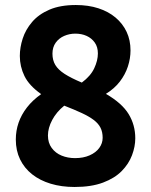

<svg xmlns="http://www.w3.org/2000/svg" viewBox="-20 -730 600 765"><path d="M277 15Q225 15 182 2Q139 -11 108 -35.5Q77 -60 60 -95Q43 -130 43 -174Q43 -209 54 -241Q65 -273 87.5 -302Q110 -331 144 -355Q96 -389 77.5 -427Q59 -465 59 -507Q59 -541 70.5 -576.5Q82 -612 108 -642.5Q134 -673 177 -691.5Q220 -710 282 -710Q332 -710 372 -697Q412 -684 440.5 -660Q469 -636 484.5 -603Q500 -570 500 -529Q500 -497 489.5 -465Q479 -433 457.5 -405Q436 -377 402 -356Q466 -319 492.5 -275.5Q519 -232 519 -179Q519 -146 506 -111.5Q493 -77 465 -48.5Q437 -20 390.5 -2.5Q344 15 277 15ZM279 -100Q312 -100 337 -111Q362 -122 375.5 -140.5Q389 -159 389 -181Q389 -204 380.5 -221Q372 -238 353.5 -252Q335 -266 306 -279.5Q277 -293 236 -309Q205 -284 188 -252Q171 -220 171 -190Q171 -161 186 -140.5Q201 -120 225.5 -110Q250 -100 279 -100ZM306 -401Q341 -427 355.5 -458Q370 -489 370 -517Q370 -543 357.5 -560.5Q345 -578 325 -587Q305 -596 280 -596Q257 -596 236 -587Q215 -578 202 -560Q189 -542 189 -516Q189 -490 200.5 -471Q212 -452 237.5 -435.5Q263 -419 306 -401Z"/></svg>

Font: Ubuntu Sans Mono
Style: Bold
Weight: 700
Monospace: yes
Designer: Dalton Maag Ltd
Foundry: Dalton Maag Ltd
Version: Version 1.006